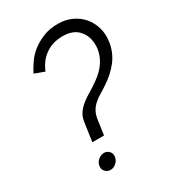

<svg xmlns="http://www.w3.org/2000/svg" viewBox="-178 -825 811 910"><g transform="rotate(-30 227.5 -369.5)"><path d="M121 -565Q108 -570 94 -575Q80 -580 67 -585Q79 -609 97 -635Q115 -661 141 -682Q168 -703 203.5 -717.5Q239 -732 284 -732Q325 -732 359 -716.5Q393 -701 416 -674Q438 -648 448.5 -612.5Q459 -577 453 -537Q445 -482 413 -440.5Q381 -399 330 -366Q314 -355 296 -344.5Q278 -334 263 -321Q247 -308 236 -289.5Q225 -271 221 -242L210 -164H146L160 -261Q164 -293 178 -312.5Q192 -332 211 -347Q230 -362 254 -376Q278 -390 304 -409Q342 -436 363 -468Q384 -500 389 -537Q392 -565 386 -589.5Q380 -614 365 -632Q351 -651 328 -660.5Q305 -670 276 -670Q246 -670 222 -662.5Q198 -655 179 -641Q160 -628 145.5 -608.5Q131 -589 121 -565ZM156 -7Q140 -7 128 -19Q116 -31 119 -50Q122 -69 137 -81Q152 -93 168 -93Q184 -93 195.5 -81Q207 -69 204 -50Q201 -31 186.5 -19Q172 -7 156 -7Z"/></g></svg>

Font: Josefin Slab SemiBold
Style: Italic
Weight: 600
Italic angle: -12°
Designer: Santiago Orozco
Foundry: Typemade
Version: Version 2.000